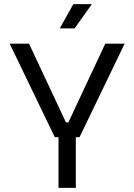

<svg xmlns="http://www.w3.org/2000/svg" viewBox="-20 -912 652 932"><path d="M264 -246H246L27 -700H121L300 -318H312L491 -700H585L366 -246H348V0H264ZM426 -892 342 -774H270L336 -892Z"/></svg>

Font: Space Mono
Style: Regular
Weight: 400
Monospace: yes
Designer: Colophon Foundry / Benjamin Critton
Foundry: Colophon Foundry
Version: Version 1.000;PS 1.003;hotconv 1.0.81;makeotf.lib2.5.63406